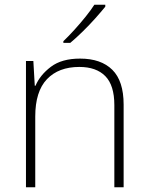

<svg xmlns="http://www.w3.org/2000/svg" viewBox="-20 -786 622 806"><path d="M316 -540Q404 -540 451.5 -493Q499 -446 499 -347V0H460V-345Q460 -428 422 -466.5Q384 -505 313 -505Q226 -505 177 -453.5Q128 -402 128 -297V0H89V-530H120L126 -426H129Q148 -471 193.5 -505.5Q239 -540 316 -540ZM422 -758Q405 -737 380.5 -709.5Q356 -682 328 -654.5Q300 -627 275 -606H246V-613Q267 -633 292 -660.5Q317 -688 339.5 -716Q362 -744 376 -766H422Z"/></svg>

Font: Noto Sans Gujarati UI ExtraLight
Style: Regular
Weight: 200
Designer: Jelle Bosma - Monotype Design Team, Universal Thirst
Foundry: Monotype Imaging Inc.
Version: Version 2.106; ttfautohint (v1.8.4.7-5d5b)